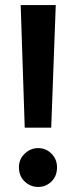

<svg xmlns="http://www.w3.org/2000/svg" viewBox="-20 -730 302 761"><path d="M62 -710H201L183 -224H78ZM55 -67Q55 -99 78 -121Q101 -143 131 -143Q162 -143 184 -121Q206 -99 206 -67Q206 -32 184 -10.5Q162 11 131 11Q101 11 78 -10.5Q55 -32 55 -67Z"/></svg>

Font: Ek Mukta
Style: Bold
Weight: 700
Designer: Girish Dalvi and Yashodeep Gholap
Foundry: Ek Type
Version: Version 2.538;PS 1.002;hotconv 16.6.51;makeotf.lib2.5.65220;